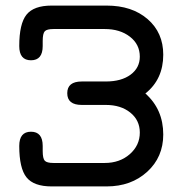

<svg xmlns="http://www.w3.org/2000/svg" viewBox="-20 -662 663 688"><path d="M273 -370H359Q415 -370 448 -394.5Q481 -419 481 -459Q481 -503 445.5 -530.5Q410 -558 355 -558H172Q148 -558 140.5 -550Q133 -542 133 -515V-497Q133 -446 91 -446Q49 -446 49 -497Q49 -577 75 -609.5Q101 -642 165 -642H362Q453 -642 509 -593.5Q565 -545 565 -466Q565 -378 501 -327Q565 -270 565 -180Q565 -99 507.5 -46.5Q450 6 362 6H165Q101 6 75 -26.5Q49 -59 49 -139Q49 -190 91 -190Q133 -190 133 -139V-121Q133 -94 140.5 -86Q148 -78 172 -78H355Q409 -78 445 -109.5Q481 -141 481 -187Q481 -231 447 -258.5Q413 -286 359 -286H273Q221 -286 221 -328Q221 -370 273 -370Z"/></svg>

Font: Jura
Style: Bold
Weight: 700
Designer: Daniel Johnson, Alexei Vanyashin
Foundry: Daniel Johnson
Version: Version 5.103